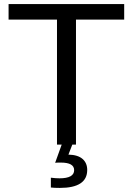

<svg xmlns="http://www.w3.org/2000/svg" viewBox="-20 -708 651 940"><path d="M352 -612V0H259V-612H22V-688H588V-612ZM407 124Q407 212 273 212Q259 212 248 211.5Q237 211 229 210V162Q253 165 271 165Q343 165 343 125Q343 88 278 88Q255 88 250 89L282 0H334L315 49Q361 50 384 70Q407 90 407 124Z"/></svg>

Font: Libra Sans
Style: Regular
Weight: 400
Foundry: Context Ltd
Version: Version 1.000; ttfautohint (v1.3)